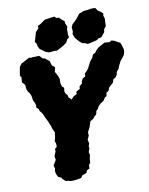

<svg xmlns="http://www.w3.org/2000/svg" viewBox="-97 -955 812 1046"><g transform="rotate(-10 309.0 -432.0)"><path d="M209 21 196 17 182 16 167 3 161 -6 144 -14 135 -34 133 -49 136 -60 131 -79 148 -107 145 -124 146 -132 155 -153 154 -166 166 -177 165 -195 160 -209 165 -225 169 -256 158 -280 154 -296 150 -303 144 -319 138 -330 129 -349 127 -355 119 -371 108 -384 105 -394 93 -407 94 -419 90 -432 82 -448 80 -463 78 -474 71 -490 64 -498 58 -511 56 -525 55 -538 40 -555 42 -583 35 -591 38 -611 43 -639 55 -656 67 -662 89 -674 102 -681 110 -678 122 -680 157 -681 169 -669 173 -664 185 -662 197 -652 210 -641 211 -634 216 -618 232 -605 226 -580 232 -570 241 -552 246 -537 245 -525 246 -510 251 -495 261 -486 259 -465 262 -456 273 -442 276 -429 290 -416 304 -431 322 -440 323 -454 344 -465 345 -479 362 -494 361 -501 369 -518 385 -527 386 -543 401 -558 408 -568 424 -599 432 -611 440 -619 447 -637 462 -645 468 -655 484 -670 505 -682 520 -690 548 -688 560 -695 579 -689 586 -684 605 -674 610 -662 618 -634 617 -621 612 -605 599 -588 589 -576 576 -550 571 -536 558 -521 557 -509 548 -494 533 -485 528 -468 515 -456 503 -445 496 -427 483 -419 481 -401 471 -396 460 -379 442 -367 429 -354 421 -340 412 -331 408 -313 394 -301 389 -293 370 -281 360 -250 347 -225 348 -206 338 -185 343 -163 338 -151 339 -135 332 -118 336 -101 331 -79 330 -58 321 -48V-29L306 -22L300 -8L276 1L267 14L254 17L232 20ZM430 -699 414 -706 401 -708 387 -719 366 -743 357 -766 361 -779 359 -804 367 -820 389 -840 405 -860 410 -868 440 -880 459 -881 482 -885H503L515 -868L529 -859L542 -847L539 -838L545 -817L544 -807L543 -778L531 -762L528 -745L519 -735L508 -721L492 -719L483 -711L451 -703ZM214 -690 194 -697 181 -707 166 -718 158 -733 156 -747 147 -760 152 -775 162 -811 179 -829V-843L194 -850L221 -869L250 -874L276 -877L285 -868L300 -867L308 -858L327 -842V-832L336 -811L332 -798V-766L335 -751L324 -744L315 -726L297 -713L279 -703L258 -692L245 -693Z"/></g></svg>

Font: Winky Rough ExtraBold
Style: Italic
Weight: 800
Italic angle: -8.97852°
Designer: Simon Atzbach
Foundry: typofactur
Version: Version 1.206; ttfautohint (v1.8.4.7-5d5b)